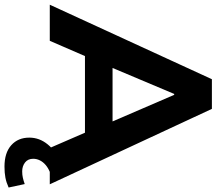

<svg xmlns="http://www.w3.org/2000/svg" viewBox="-84 -672 942 835"><g transform="rotate(90 386.5 -254.0)"><path d="M-11 0 313 -705H442L770 0H612L527 -196L588 -153H169L231 -196L146 0ZM377 -541 248 -235 221 -273H536L513 -235L381 -541ZM693 197Q633 197 600 167.5Q567 138 567 89Q567 45 596.5 9Q626 -27 673 -45L716 0Q699 7 686 18Q673 29 666 43Q659 57 659 72Q659 95 675 107.5Q691 120 714 120Q729 120 742 117Q755 114 769 109L784 179Q762 189 741 193Q720 197 693 197Z"/></g></svg>

Font: Mulish ExtraLight ExtraBold
Style: Regular
Weight: 800
Version: Version 3.603